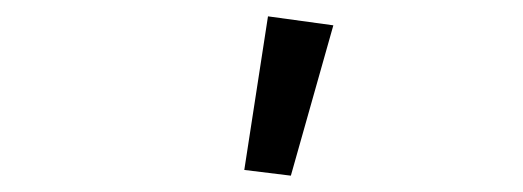

<svg xmlns="http://www.w3.org/2000/svg" viewBox="-20 -800 640 235"><path d="M336 -585 279 -592 308 -780 388 -769Z"/></svg>

Font: IBM Plex Sans
Style: Regular
Weight: 400
Designer: Mike Abbink, Paul van der Laan, Pieter van Rosmalen
Foundry: Bold Monday
Version: Version 3.005